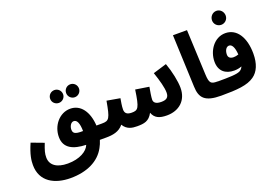

<svg xmlns="http://www.w3.org/2000/svg" viewBox="-136 -1263 2852 1967"><g transform="rotate(-20 1290.0 -279.0)"><path d="M494 -494C532 -494 564 -525 564 -563C564 -603 532 -634 494 -634C454 -634 423 -603 423 -563C423 -525 454 -494 494 -494ZM667 -493C706 -493 737 -525 737 -563C737 -603 706 -634 667 -634C628 -634 597 -603 597 -563C597 -525 628 -493 667 -493ZM344 271C522 271 659 206 725 83C738 60 749 34 758 5H825C880 5 910 -27 910 -72C910 -112 887 -145 835 -145H775C766 -298 694 -399 580 -399C461 -399 372 -287 373 -165C373 -43 471 1 609 5C586 67 498 121 368 121C247 121 180 70 180 -13C180 -56 188 -85 217 -160L81 -211C32 -98 25 -37 25 13C25 196 173 271 344 271ZM519 -195C519 -225 538 -267 571 -267C606 -267 626 -225 627 -139C532 -136 519 -158 519 -195Z M825 5C900 5 969 -6 1017 -66C1054 -3 1113 5 1165 5C1241 5 1295 -2 1336 -80C1360 -16 1409 5 1491 5C1621 5 1717 -74 1717 -214C1717 -285 1693 -400 1659 -493L1511 -448C1543 -355 1566 -270 1566 -217C1566 -164 1540 -145 1483 -145C1422 -145 1402 -169 1402 -198C1402 -227 1413 -288 1421 -333L1274 -356C1246 -161 1230 -145 1161 -145C1105 -145 1087 -169 1087 -206C1087 -244 1097 -294 1102 -324L959 -349C926 -163 914 -145 835 -145Z M2082 5C2137 5 2167 -26 2167 -72C2167 -112 2144 -145 2092 -145C2025 -145 2007 -158 2003 -256L1981 -746H1828L1851 -178C1855 -52 1905 5 2082 5Z M2331 -677C2372 -677 2405 -710 2405 -751C2405 -794 2372 -829 2331 -829C2289 -829 2256 -794 2256 -751C2256 -710 2289 -677 2331 -677ZM2082 5C2257 5 2369 -4 2443 -57C2505 -100 2538 -179 2538 -288C2538 -463 2464 -583 2338 -583C2216 -583 2135 -464 2135 -345C2135 -242 2201 -191 2296 -191C2325 -191 2353 -196 2378 -206C2370 -187 2358 -173 2341 -164C2304 -146 2230 -144 2092 -144ZM2279 -370C2279 -418 2302 -450 2331 -450C2362 -450 2385 -412 2390 -332C2371 -325 2352 -322 2336 -322C2300 -322 2279 -339 2279 -370Z"/></g></svg>

Font: Noto Sans Arabic UI SmCn XBd
Style: Regular
Weight: 800
Width: 4
Designer: Monotype Design Team, Nadine Chahine and Nizar Qandah
Foundry: Monotype Imaging Inc.
Version: Version 2.010